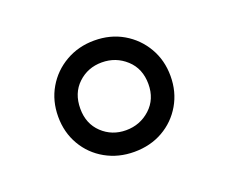

<svg xmlns="http://www.w3.org/2000/svg" viewBox="-65 -856 613 514"><g transform="rotate(-20 241.0 -598.5)"><path d="M241 -440Q287 -440 323 -460.5Q359 -481 380 -517Q401 -553 401 -598Q401 -643 380 -679Q359 -715 323 -736Q287 -757 241 -757Q196 -757 159.5 -736Q123 -715 102 -679Q81 -643 81 -598Q81 -553 102 -517Q123 -481 159.5 -460.5Q196 -440 241 -440ZM240 -502Q200 -502 172 -528.5Q144 -555 144 -598Q144 -642 172 -668.5Q200 -695 240 -695Q280 -695 309 -668.5Q338 -642 338 -598Q338 -555 309 -528.5Q280 -502 240 -502Z"/></g></svg>

Font: Plus Jakarta Sans
Style: Regular
Weight: 400
Designer: Gumpita Rahayu
Foundry: Tokotype
Version: Version 2.004; ttfautohint (v1.8.3)